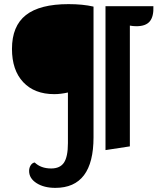

<svg xmlns="http://www.w3.org/2000/svg" viewBox="-20 -700 763 930"><path d="M228 116Q271 116 290 87.5Q309 59 309 -7V-252Q274 -244 243 -244Q147 -244 92.5 -302Q38 -360 38 -463Q38 -574 105.5 -627Q173 -680 312 -680Q381 -680 433 -668V-35Q433 210 248 210Q193 210 157 187Q121 164 121 128Q121 113 128.5 101Q136 89 148 87Q178 116 228 116ZM641 -573Q624 -573 609 -576V9L491 27V-670H723Q725 -620 705.5 -596.5Q686 -573 641 -573Z"/></svg>

Font: Sansita ExtraBold
Style: Regular
Weight: 800
Designer: Pablo Cosgaya
Foundry: Omnibus-Type
Version: Version 1.006